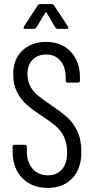

<svg xmlns="http://www.w3.org/2000/svg" viewBox="-20 -915 462 944"><path d="M42 -171V-193Q42 -203 52 -203H102Q112 -203 112 -193V-173Q112 -117 140.5 -85Q169 -53 216 -53Q258 -53 284 -81.5Q310 -110 310 -164Q310 -211 294.5 -242.5Q279 -274 254.5 -295Q230 -316 186 -345Q140 -375 112 -399.5Q84 -424 64.5 -461Q45 -498 45 -550Q45 -624 90 -666.5Q135 -709 207 -709Q282 -709 327.5 -661Q373 -613 373 -536V-519Q373 -509 363 -509H313Q303 -509 303 -519V-534Q303 -586 277 -616.5Q251 -647 207 -647Q166 -647 140.5 -621.5Q115 -596 115 -551Q115 -517 128.5 -491.5Q142 -466 164.5 -447Q187 -428 226 -402Q279 -366 309.5 -339Q340 -312 360 -270.5Q380 -229 380 -168Q380 -84 334.5 -37.5Q289 9 215 9Q137 9 89.5 -39.5Q42 -88 42 -171ZM98 -785 165 -888Q170 -895 177 -895H234Q241 -895 246 -888L314 -785L316 -780Q316 -773 307 -773H264Q257 -773 252 -780L209 -853Q208 -855 206 -855Q204 -855 203 -853L159 -780Q154 -773 147 -773H104Q98 -773 96.5 -776.5Q95 -780 98 -785Z"/></svg>

Font: Barlow Condensed
Style: Regular
Weight: 400
Width: 3
Designer: Jeremy Tribby
Foundry: Tribby Type
Version: Version 1.500